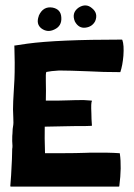

<svg xmlns="http://www.w3.org/2000/svg" viewBox="-20 -686 494 708"><path d="M153 -421H152Q149 -420 149 -409V-387Q150 -352 149 -315H193Q212 -316 233 -316Q257 -317 289 -317Q317 -315 318 -315Q319 -315 319 -313Q315 -309 317 -268Q317 -257 317.5 -246.5Q318 -236 318.5 -230.5Q319 -225 319 -224Q319 -223 318 -222Q311 -221 252 -221Q246 -221 225 -220.5Q204 -220 201 -220Q194 -220 176 -219.5Q158 -219 150 -219H145Q144 -181 146 -121H197Q229 -121 257 -121.5Q285 -122 297.5 -122.5Q310 -123 311 -123Q382 -124 421 -121Q422 -121 422 -119Q429 -70 420 0Q420 2 418 2H314H20Q18 2 18 0Q21 -30 24 -99Q24 -101 24.5 -116.5Q25 -132 25 -137Q27 -145 25 -166Q25 -189 26 -194Q26 -211 29 -226Q30 -227 29 -254Q28 -272 28 -283Q28 -308 31 -354Q34 -400 34 -419Q35 -444 33 -516Q31 -518 34 -518L81 -525Q192 -540 429 -540Q430 -540 431 -539Q438 -520 435 -480Q432 -445 424 -421Q424 -420 423 -420Q359 -420 308 -423Q234 -426 198 -426Q166 -424 153 -421ZM123 -627V-628Q139 -664 174 -658Q204 -652 206 -623Q209 -590 180 -577Q155 -565 133 -581Q112 -597 123 -627ZM295 -584Q270 -581 256 -607Q243 -639 270 -658Q297 -675 319 -656Q343 -637 331 -608Q320 -587 295 -584Z"/></svg>

Font: Tovari Sans
Style: Bold
Weight: 700
Designer: Verneri Kontto, Denis Ignatov
Foundry: Verneri Kontto
Version: Version 1.10 May 7, 2019